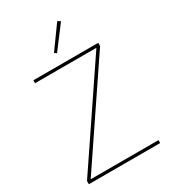

<svg xmlns="http://www.w3.org/2000/svg" viewBox="-223 -1035 1001 1138"><g transform="rotate(-30 277.5 -465.5)"><path d="M379 -919 264 -767 249 -777 360 -931ZM527 -20V0H39V-22L482 -678H62V-698H506V-676L63 -20Z"/></g></svg>

Font: IBM Plex Sans Thin
Style: Regular
Weight: 100
Designer: Mike Abbink, Paul van der Laan, Pieter van Rosmalen
Foundry: Bold Monday
Version: Version 3.0